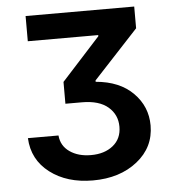

<svg xmlns="http://www.w3.org/2000/svg" viewBox="-53 -775 751 834"><g transform="rotate(-5 323.0 -358.5)"><path d="M53.2 -197.8H186.5Q190.4 -152.3 227.5 -126.5Q264.6 -100.6 320.3 -100.6Q379.4 -100.6 416.5 -130.6Q453.6 -160.6 453.6 -212.9Q453.6 -265.1 414.6 -298.8Q375.5 -332.5 300.3 -332.5H228.5V-427.7L396.5 -612.3V-617.2H89.4V-727.1H563V-632.3L367.7 -421.9V-416Q471.7 -407.2 530.3 -348.1Q588.9 -289.1 588.9 -206.5Q588.9 -111.3 512.7 -50.8Q436.5 9.8 319.3 9.8Q206.1 9.8 131.8 -46.9Q57.6 -103.5 53.2 -197.8Z"/></g></svg>

Font: Interop SemBd
Style: Regular
Weight: 600
Designer: Rasmus Andersson, Google, Jang Haemin
Foundry: jhaemin
Version: Version 1.007